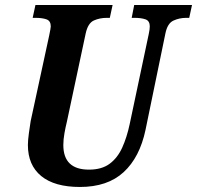

<svg xmlns="http://www.w3.org/2000/svg" viewBox="-20 -734 784 764"><path d="M298 10Q197 10 144 -33.5Q91 -77 91 -157Q91 -175 95 -204.5Q99 -234 102 -252L176 -594Q182 -623 182 -629Q182 -651 165 -657Q148 -663 121 -663H110L121 -714H428L417 -663H405Q377 -663 353.5 -652.5Q330 -642 321 -601L246 -249Q241 -229 236.5 -204Q232 -179 232 -157Q232 -59 334 -59Q385 -59 416.5 -82.5Q448 -106 466.5 -147Q485 -188 496 -240L572 -599Q576 -618 576 -629Q576 -651 559 -657Q542 -663 515 -663H504L514 -714H744L733 -663H721Q694 -663 670 -652Q646 -641 638 -600L559 -217Q536 -108 472 -49Q408 10 298 10Z"/></svg>

Font: Noto Serif Condensed
Style: Bold Italic
Weight: 700
Width: 3
Italic angle: -12°
Designer: Monotype Design Team
Foundry: Monotype Imaging Inc.
Version: Version 2.014